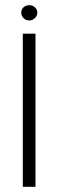

<svg xmlns="http://www.w3.org/2000/svg" viewBox="-20 -721 225 741"><path d="M68 0V-591H117V0ZM93 -642Q80 -642 71 -651Q62 -660 62 -672Q62 -685 71 -693Q80 -701 93 -701Q105 -701 114.5 -693Q124 -685 124 -672Q124 -660 114.5 -651Q105 -642 93 -642Z"/></svg>

Font: Alumni Sans Light
Style: Regular
Weight: 300
Version: Version 1.018